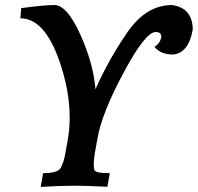

<svg xmlns="http://www.w3.org/2000/svg" viewBox="-20 -733 787 764"><path d="M142.1 10.7 151.4 -43.9Q208 -43.9 220.7 -63.5Q233.4 -83 241.7 -131.8L249.5 -175.8Q257.3 -219.7 257.3 -266.1Q257.3 -374 214.8 -494.6Q155.8 -660.2 61 -660.2L64.5 -700.7Q155.3 -712.9 195.8 -712.9Q246.6 -712.9 299.1 -596.7Q351.6 -480.5 359.9 -377.9Q413.1 -498 487.5 -605.5Q562 -712.9 664.6 -712.9Q745.6 -701.7 747.1 -615.7Q730 -520.5 667.5 -516.1Q619.6 -516.1 594.7 -546.4Q615.2 -559.6 621.1 -581.1L621.6 -588.4Q621.6 -605.5 599.1 -605.5Q558.1 -605.5 471.7 -443.8Q385.3 -282.2 368.2 -184.1L357.9 -127Q353 -97.7 353 -78.6Q353 -65.4 355.5 -57.1Q359.4 -43.9 417 -43.9L407.2 10.3Q324.2 5.9 277.8 5.9Q223.6 5.9 142.1 10.7Z"/></svg>

Font: Kelvinch
Style: Bold Italic
Weight: 700
Italic angle: -10°
Designer: Paul James Miller
Foundry: High-Logic / Made with FontCreator
Version: Version 3.30 September 23, 2016